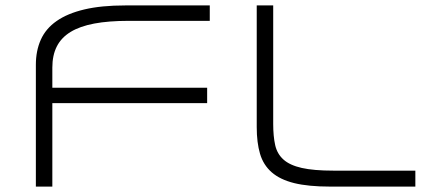

<svg xmlns="http://www.w3.org/2000/svg" viewBox="-20 -691 1568 711"><path d="M456.1 -613.8Q382.3 -613.8 329.1 -603.8Q275.9 -593.8 241.5 -572.8Q207 -551.8 190.4 -519Q173.8 -486.3 173.8 -440.9V-366.2H747.1V-309.1H173.8V0H112.8V-451.2Q112.8 -502.9 131.1 -543.9Q149.4 -585 189.5 -613Q229.5 -641.1 292.2 -656Q355 -670.9 443.8 -670.9H756.8V-613.8ZM991.7 -231.9Q991.7 -186.5 999 -153.8Q1006.3 -121.1 1029.8 -100.1Q1053.2 -79.1 1097.4 -69.1Q1141.6 -59.1 1214.8 -59.1H1518.1V0H1202.6Q1122.1 0 1069.6 -12.9Q1017.1 -25.9 986.1 -53Q955.1 -80.1 942.9 -121.6Q930.7 -163.1 930.7 -220.2V-670.9H991.7Z"/></svg>

Font: Syncopate
Style: Regular
Weight: 300
Width: 7
Designer: Astigmatic (AOETI)
Foundry: Astigmatic (AOETI)
Version: Version 001.000